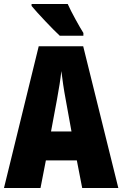

<svg xmlns="http://www.w3.org/2000/svg" viewBox="-20 -947 616 967"><path d="M321 -927H139V-917C165 -885 248 -797 281 -767H400V-781C382 -809 338 -888 321 -927ZM394 0H576L399 -714H175L0 0H184L211 -139H367ZM311 -445 340 -285H237L267 -446C277 -499 285 -551 289 -589C294 -549 301 -497 311 -445Z"/></svg>

Font: Noto Sans Bengali ExtraCondensed Black
Style: Regular
Weight: 900
Width: 2
Designer: Joana Ranito - Universal Thirst; Jelle Bosma - Monotype Design Team
Foundry: Universal Thirst ehf.
Version: Version 3.000